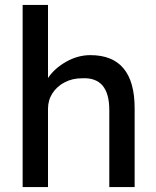

<svg xmlns="http://www.w3.org/2000/svg" viewBox="-20 -760 635 780"><path d="M72 0V-740H175V-443Q201 -482 248.5 -509Q296 -536 347 -536Q527 -536 527 -320V0H424V-313Q424 -448 313 -442Q274 -442 242.5 -425.5Q211 -409 193 -381Q175 -353 175 -318V0Z"/></svg>

Font: Lexend Deca
Style: Regular
Weight: 400
Designer: Bonnie Shaver-Troup, Thomas Jockin
Foundry: Lexend
Version: Version 1.008; ttfautohint (v1.8.4.7-5d5b)